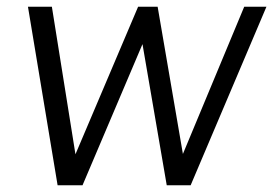

<svg xmlns="http://www.w3.org/2000/svg" viewBox="-20 -550 811 570"><path d="M705 -530 523 -93 448 -530H390L204 -92L134 -530H63L151 0H225L403 -419L475 0H546L771 -530Z"/></svg>

Font: Cheyenne Sans Light
Style: Italic
Weight: 300
Italic angle: -8.13011°
Designer: The Public Sans project authors (U.S. Web Design System), Libre Franklin designed by Pablo Impallari and Rodrigo Fuenzal
Foundry: The Cheyenne Sans Project Authors
Version: Version 2.007